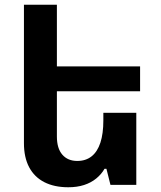

<svg xmlns="http://www.w3.org/2000/svg" viewBox="-20 -780 681 810"><path d="M555 -304V0H446L429 -68H421Q408 -45 386 -27Q364 -9 334.5 0.5Q305 10 268 10Q209 10 167 -11.5Q125 -33 103 -74.5Q81 -116 81 -176V-760H220V-204Q220 -154 243 -127.5Q266 -101 306 -101Q342 -101 366.5 -120.5Q391 -140 403.5 -178Q416 -216 416 -272V-304ZM148 -500H571V-395H148Z"/></svg>

Font: Noto Sans Armenian
Style: Regular
Weight: 400
Designer: Monotype Design Team
Foundry: Monotype Imaging Inc.
Version: Version 2.007